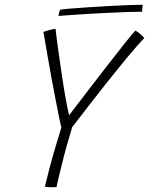

<svg xmlns="http://www.w3.org/2000/svg" viewBox="-20 -780 626 807"><path d="M238 -244.5Q235.5 -252 229.2 -282.8Q223 -313.5 214.5 -357Q206 -400.5 197.2 -448.2Q188.5 -496 181 -539Q173.5 -582 168.5 -611.2Q163.5 -640.5 162.5 -646Q174.5 -650 187 -653.5Q199.5 -657 213.5 -659Q214 -651.5 218 -620.5Q222 -589.5 228.2 -545.2Q234.5 -501 241.8 -453Q249 -405 256.5 -363Q264 -321 270.5 -295.5Q282 -310.5 309 -346Q336 -381.5 370.8 -426.5Q405.5 -471.5 440.8 -517Q476 -562.5 505 -598.8Q534 -635 549 -651.5Q557 -647 564 -641.5Q571 -636 576.8 -630.5Q582.5 -625 586.5 -620.5Q558 -590.5 516 -540Q474 -489.5 416.2 -416.5Q358.5 -343.5 283.5 -245.5Q281 -237 274.5 -215.2Q268 -193.5 261 -169Q254 -144.5 249.5 -127Q244 -105 237 -76.8Q230 -48.5 224.5 -25.2Q219 -2 217.5 6Q212 6.5 206.5 6.8Q201 7 196 7Q190 7 183.5 6.5Q177 6 168.5 5Q177 -31 188 -72.8Q199 -114.5 212 -158.2Q225 -202 238 -244.5ZM577 -730.5Q541 -730.5 495.8 -728.8Q450.5 -727 402 -724.5Q353.5 -722 307.8 -719Q262 -716 225.5 -713Q226.5 -718.5 228.5 -727.2Q230.5 -736 233.5 -739.5Q245 -741.5 276 -744Q307 -746.5 348.5 -749.2Q390 -752 434.2 -754.5Q478.5 -757 517 -758.5Q555.5 -760 579.5 -760Z"/></svg>

Font: Grandstander Thin Thin
Style: Italic
Weight: 250
Italic angle: -15°
Version: Version 1.200